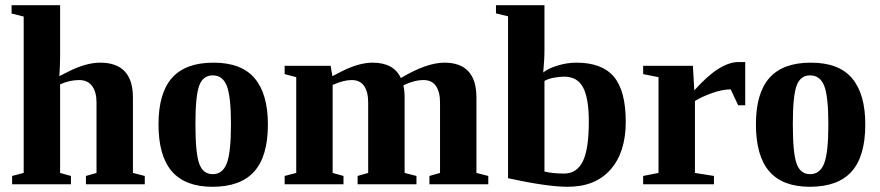

<svg xmlns="http://www.w3.org/2000/svg" viewBox="-20 -714 3411 744"><path d="M212.9 -495.1Q212.9 -462.9 210 -418.9L243.7 -436Q313 -471.2 368.2 -471.2Q495.1 -471.2 495.1 -335.9V-43.9L541 -32.2V0H313V-32.2L354 -43.9V-316.9Q354 -357.9 336.7 -380.9Q319.3 -403.8 287.1 -403.8Q250 -403.8 212.9 -387.2V-43.9L254.9 -32.2V0H26.9V-32.2L71.8 -43.9V-649.9L24.9 -661.6V-693.8H212.9Z M1018.1 -231.9Q1018.1 -108.4 965.1 -49.3Q912.1 9.8 803.2 9.8Q697.8 9.8 646 -50Q594.2 -109.9 594.2 -231.9Q594.2 -353.5 646.7 -412.4Q699.2 -471.2 807.1 -471.2Q916 -471.2 967 -410.4Q1018.1 -349.6 1018.1 -231.9ZM875 -231.9Q875 -339.4 859.1 -380.6Q843.3 -421.9 804.2 -421.9Q766.6 -421.9 752 -382.3Q737.3 -342.8 737.3 -231.9Q737.3 -119.1 752.2 -79.1Q767.1 -39.1 804.2 -39.1Q842.8 -39.1 858.9 -81.3Q875 -123.5 875 -231.9Z M1268.1 -418.9 1301.3 -436Q1369.6 -471.2 1423.8 -471.2Q1505.9 -471.2 1533.2 -411.6Q1633.3 -471.2 1702.1 -471.2Q1826.2 -471.2 1826.2 -335.9V-43.9L1872.1 -32.2V0H1644V-32.2L1685.1 -43.9V-316.9Q1685.1 -357.9 1669.2 -380.9Q1653.3 -403.8 1621.1 -403.8Q1585 -403.8 1543 -383.3Q1547.9 -362.8 1547.9 -335.9V-43.9L1593.8 -32.2V0H1365.7V-32.2L1406.7 -43.9V-316.9Q1406.7 -357.9 1390.9 -380.9Q1375 -403.8 1342.8 -403.8Q1310.5 -403.8 1269 -384.8V-43.9L1311 -32.2V0H1083V-32.2L1127.9 -43.9V-415L1083 -426.8V-459H1261.2Z M2261.7 -242.7Q2261.7 -333 2239.5 -375Q2217.3 -417 2166.5 -417Q2147.9 -417 2126 -412.8Q2104 -408.7 2089.8 -400.4V-49.3Q2121.1 -41.5 2166.5 -41.5Q2214.8 -41.5 2238.3 -88.6Q2261.7 -135.7 2261.7 -242.7ZM1948.7 -650.9 1901.9 -662.1V-693.8H2089.8V-525.4Q2089.8 -480 2085 -433.1Q2104.5 -449.2 2141.4 -460.2Q2178.2 -471.2 2213.4 -471.2Q2313 -471.2 2358.9 -416.5Q2404.8 -361.8 2404.8 -242.2Q2404.8 -124 2345.9 -57.1Q2287.1 9.8 2180.2 9.8Q2101.1 9.8 1948.7 -23.4Z M2670.4 -363.8Q2723.1 -422.4 2764.9 -448Q2806.6 -473.6 2841.3 -473.6H2867.7V-306.2H2840.3L2811.5 -367.7Q2780.8 -367.7 2741.7 -354.2Q2702.6 -340.8 2672.9 -322.8V-43.9L2746.6 -32.2V0H2472.2V-32.2L2531.7 -43.9V-415L2472.2 -426.8V-459H2665Z M3333 -231.9Q3333 -108.4 3280 -49.3Q3227.1 9.8 3118.2 9.8Q3012.7 9.8 2960.9 -50Q2909.2 -109.9 2909.2 -231.9Q2909.2 -353.5 2961.7 -412.4Q3014.2 -471.2 3122.1 -471.2Q3231 -471.2 3282 -410.4Q3333 -349.6 3333 -231.9ZM3189.9 -231.9Q3189.9 -339.4 3174.1 -380.6Q3158.2 -421.9 3119.1 -421.9Q3081.5 -421.9 3066.9 -382.3Q3052.2 -342.8 3052.2 -231.9Q3052.2 -119.1 3067.1 -79.1Q3082 -39.1 3119.1 -39.1Q3157.7 -39.1 3173.8 -81.3Q3189.9 -123.5 3189.9 -231.9Z"/></svg>

Font: Liberation Serif
Style: Bold
Weight: 700
Designer: Steve Matteson
Foundry: Ascender Corporation
Version: Version 2.1.5